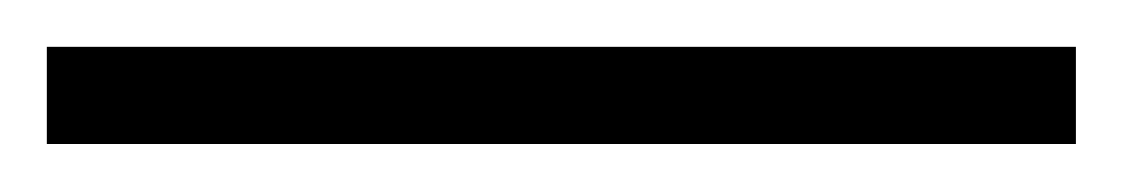

<svg xmlns="http://www.w3.org/2000/svg" viewBox="-20 -20 479 82"><path d="M439.5 0V41.5H0V0Z"/></svg>

Font: Inter 20pt ExtraLight
Style: Regular
Weight: 250
Version: Version 4.001;git-66647c0bb